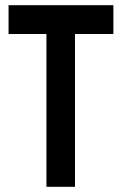

<svg xmlns="http://www.w3.org/2000/svg" viewBox="-20 -720 472 740"><path d="M269 -589H417V-700H13V-589H159V0H269Z"/></svg>

Font: Advent Pro
Style: Bold
Weight: 700
Designer: VivaRado, Andreas Kalpakidis
Foundry: VivaRado, Andreas Kalpakidis
Version: Version 3.000